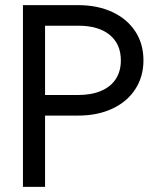

<svg xmlns="http://www.w3.org/2000/svg" viewBox="-20 -727 624 747"><path d="M69.3 -707H155.3V0H69.3ZM153.3 -357.4H284.2Q335.9 -357.4 373.5 -373.5Q411.1 -389.6 430.7 -419.9Q450.2 -450.2 450.2 -492.2Q450.2 -555.7 406.7 -591.3Q363.3 -627 284.2 -627H153.3V-707H284.2Q359.4 -707 417 -680.2Q474.6 -653.3 506.3 -605Q538.1 -556.6 538.1 -492.2Q538.1 -428.7 506.3 -379.9Q474.6 -331.1 417 -304.2Q359.4 -277.3 284.2 -277.3H153.3Z"/></svg>

Font: Wanted Sans Variable
Style: Regular
Weight: 400
Designer: Original Design by Kil Hyung-jin and Kang Hanbin, Wanted Lab, Inc; Hangeul from Source Han Sans by Jang Soo-young and Ka
Foundry: Wanted Lab, Inc.
Version: Version 1.003;Glyphs 3.2 (3227)